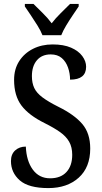

<svg xmlns="http://www.w3.org/2000/svg" viewBox="-20 -951 519 981"><path d="M227 10Q126 10 81 -29.5Q36 -69 36 -128Q36 -163 57.5 -182.5Q79 -202 112 -202Q115 -129 147.5 -84.5Q180 -40 236 -40Q290 -40 319.5 -72Q349 -104 349 -160Q349 -199 333.5 -226.5Q318 -254 287 -276Q256 -298 208 -322Q127 -362 89.5 -412Q52 -462 52 -543Q52 -598 78 -638.5Q104 -679 148.5 -701.5Q193 -724 249 -724Q305 -724 343 -707.5Q381 -691 400.5 -664.5Q420 -638 420 -610Q420 -544 338 -544Q338 -576 327.5 -606Q317 -636 295.5 -654.5Q274 -673 239 -673Q194 -673 168.5 -643Q143 -613 143 -562Q143 -527 155 -501.5Q167 -476 197 -453.5Q227 -431 279 -405Q360 -365 400.5 -317.5Q441 -270 441 -192Q441 -96 382 -43Q323 10 227 10ZM197 -771Q188 -794 171.5 -820.5Q155 -847 137.5 -873Q120 -899 107 -918V-931H151Q173 -909 199 -883.5Q225 -858 244 -832Q264 -858 290 -883.5Q316 -909 338 -931H382V-918Q369 -899 351.5 -873Q334 -847 318 -820.5Q302 -794 293 -771Z"/></svg>

Font: Noto Serif Tamil Condensed Medium
Style: Italic
Weight: 500
Width: 3
Italic angle: -12°
Designer: Indian Type Foundry, Tom Grace, and the Monotype Design Team
Foundry: Monotype Imaging Inc.
Version: Version 2.003; ttfautohint (v1.8.4.7-5d5b)